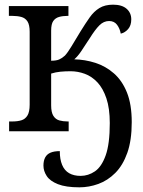

<svg xmlns="http://www.w3.org/2000/svg" viewBox="-20 -562 611 822"><path d="M320 240Q262 240 228 226.5Q194 213 180 191.5Q166 170 166 147Q166 126 173.5 112Q181 98 196.5 91.5Q212 85 236 85Q236 120 246 144Q256 168 276 179.5Q296 191 325 191Q358 191 386.5 171.5Q415 152 432.5 103Q450 54 450 -35Q450 -98 435.5 -141Q421 -184 397 -209.5Q373 -235 343 -246Q313 -257 282 -257Q259 -257 238.5 -255Q218 -253 199 -247V-111Q199 -81 208.5 -66Q218 -51 234 -46.5Q250 -42 270 -42H274V0H19V-42H33Q55 -42 71.5 -47Q88 -52 97.5 -67.5Q107 -83 107 -114V-426Q107 -456 97.5 -470.5Q88 -485 71 -489.5Q54 -494 33 -494H18V-536H273V-494H269Q249 -494 233 -489.5Q217 -485 208 -472Q199 -459 199 -431V-302Q221 -302 233.5 -307.5Q246 -313 258 -324Q270 -337 286 -363.5Q302 -390 325 -428Q346 -462 364 -487.5Q382 -513 405.5 -527.5Q429 -542 464 -542Q502 -542 522 -524.5Q542 -507 542 -479Q542 -453 528.5 -437.5Q515 -422 497 -418Q493 -440 481 -456Q469 -472 447 -472Q424 -472 405.5 -453.5Q387 -435 364 -398Q342 -364 327.5 -342.5Q313 -321 298 -308Q344 -307 388 -293Q432 -279 467.5 -248Q503 -217 523.5 -166Q544 -115 544 -39Q544 39 525 92.5Q506 146 473.5 178.5Q441 211 401 225.5Q361 240 320 240Z"/></svg>

Font: Noto Serif SemiCondensed
Style: Regular
Weight: 400
Width: 4
Designer: Monotype Design Team
Foundry: Monotype Imaging Inc.
Version: Version 2.013